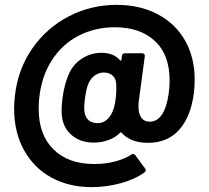

<svg xmlns="http://www.w3.org/2000/svg" viewBox="-20 -679 859 789"><path d="M780 -352Q780 -326 777 -299Q765 -201 717 -146.5Q669 -92 588 -92Q518 -92 480 -133Q477 -137 473 -133Q453 -113 424.5 -103Q396 -93 366 -93Q313 -93 278.5 -120.5Q244 -148 236 -191Q233 -208 233 -226Q233 -243 237 -277Q243 -322 257 -360Q274 -409 312.5 -435.5Q351 -462 397 -462Q446 -462 473 -432Q475 -429 477 -429.5Q479 -430 479 -433L481 -449Q482 -460 494 -460H564Q576 -460 575 -447L550 -261Q549 -254 549 -241Q549 -213 560.5 -196Q572 -179 595 -179Q656 -179 673 -293Q677 -318 677 -348Q677 -455 616 -511Q555 -567 452 -567Q370 -567 302.5 -532Q235 -497 192.5 -430.5Q150 -364 141 -274Q139 -259 139 -231Q139 -125 200 -65Q261 -5 367 -5Q415 -5 455 -16Q495 -27 520 -44Q522 -46 527 -46Q534 -46 536 -41L576 13Q579 18 579 21Q579 26 574 29Q537 57 477.5 73.5Q418 90 356 90Q264 90 192 51Q120 12 79 -61.5Q38 -135 38 -233Q38 -258 41 -283Q53 -394 112.5 -479.5Q172 -565 263 -612Q354 -659 459 -659Q556 -659 629 -620Q702 -581 741 -511.5Q780 -442 780 -352ZM440 -215Q451 -236 456 -278Q458 -296 458 -317Q458 -333 457 -339Q455 -358 441.5 -369.5Q428 -381 407 -381Q387 -381 370.5 -369.5Q354 -358 345 -339Q335 -320 329 -273Q326 -251 326 -236Q326 -227 328 -215Q332 -195 345.5 -184Q359 -173 381 -173Q401 -173 416 -184.5Q431 -196 440 -215Z"/></svg>

Font: Amber EN
Style: Bold
Weight: 700
Designer: Jeremy Tribby
Foundry: Tribby Type
Version: Version 1.408 November 24, 2021